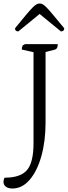

<svg xmlns="http://www.w3.org/2000/svg" viewBox="-82 -894 392 1100"><path d="M-11 186Q-34 186 -48 176Q-62 166 -62 148Q-62 143 -60.5 136Q-59 129 -55 124Q36 124 73 80Q110 36 110 -73V-595L43 -610Q43 -623 46.5 -630Q50 -637 61 -641H249Q249 -614 233 -610L179 -596V-192Q179 -85 155 0.5Q131 86 88 136Q45 186 -11 186ZM145 -874Q154 -874 162.5 -869.5Q171 -865 185 -851Q199 -837 222.5 -808.5Q246 -780 286 -732Q286 -714 267 -714L145 -814L23 -714Q4 -714 4 -732Q43 -780 67 -808.5Q91 -837 105 -851Q119 -865 128 -869.5Q137 -874 145 -874Z"/></svg>

Font: Petrona Light
Style: Regular
Weight: 300
Designer: Ringo R. Seeber
Foundry: Ringo R. Seeber
Version: Version 2.001; ttfautohint (v1.8.3)